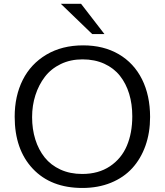

<svg xmlns="http://www.w3.org/2000/svg" viewBox="-20 -958 852 990"><path d="M753.9 -354.5Q753.9 -273.9 730 -206.5Q706.1 -139.2 661.9 -90.8Q617.7 -42.5 551.8 -15.6Q485.8 11.2 404.8 11.2Q242.7 11.2 149.2 -87.9Q55.7 -187 55.7 -356Q55.7 -462.9 97.2 -545.7Q138.7 -628.4 219.2 -676.3Q299.8 -724.1 408.7 -724.1Q514.2 -724.1 592.3 -678.5Q670.4 -632.8 712.2 -549.3Q753.9 -465.8 753.9 -354.5ZM145.5 -354Q145.5 -292 162.1 -239Q178.7 -186 210.4 -146.2Q242.2 -106.4 291.7 -83.7Q341.3 -61 403.8 -61Q487.8 -61 546.9 -100.6Q606 -140.1 634 -206.1Q662.1 -272 662.1 -358.4Q662.1 -421.4 646 -474.4Q629.9 -527.3 598.4 -567.1Q566.9 -606.9 517.6 -629.4Q468.3 -651.9 405.3 -651.9Q343.3 -651.9 293.2 -627.7Q243.2 -603.5 211.4 -562Q179.7 -520.5 162.6 -467.3Q145.5 -414.1 145.5 -354ZM455.6 -782.2 293.5 -938.5H397.9L518.6 -782.2Z"/></svg>

Font: RGR Online_21
Style: Regular
Weight: 400
Italic angle: -12°
Designer: vernon adams
Foundry: vernon adams
Version: Version 1.000